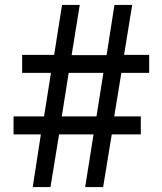

<svg xmlns="http://www.w3.org/2000/svg" viewBox="-20 -760 659 780"><path d="M259 -464 231 -287H372L400 -464ZM445 -740H517L484 -537H586V-464H473L444 -287H552V-214H434L399 0H326L360 -214H220L185 0H113L146 -214H35V-287H159L187 -464H70V-537H200L232 -740H304L271 -536H413Z"/></svg>

Font: Ek Mukta Medium
Style: Regular
Weight: 500
Designer: Girish Dalvi and Yashodeep Gholap
Foundry: Ek Type
Version: Version 2.538;PS 1.002;hotconv 16.6.51;makeotf.lib2.5.65220;